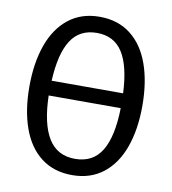

<svg xmlns="http://www.w3.org/2000/svg" viewBox="-82 -788 779 871"><g transform="rotate(10 307.5 -352.5)"><path d="M307.7 11.8Q223.6 11.8 165.1 -32.8Q106.7 -77.4 77.2 -159.2Q47.7 -241 47.7 -351.3Q47.7 -460 77.2 -542.6Q106.7 -625.1 165.1 -671.3Q223.6 -717.4 307.7 -717.4Q391.8 -717.4 450.3 -672.3Q508.7 -627.2 538.2 -544.9Q567.7 -462.6 567.7 -352.3Q567.7 -243.6 538.2 -161.5Q508.7 -79.5 450.3 -33.8Q391.8 11.8 307.7 11.8ZM142.6 -393.8H471.8Q466.2 -519 426.7 -581Q387.2 -643.1 307.7 -643.1Q228.2 -643.1 188.5 -581Q148.7 -519 142.6 -393.8ZM472.8 -325.6H141Q144.1 -195.9 184.9 -129.5Q225.6 -63.1 307.7 -63.1Q390.8 -63.1 430.5 -129Q470.3 -194.9 472.8 -325.6Z"/></g></svg>

Font: Fira Code Fixed
Style: Regular
Weight: 400
Monospace: yes
Designer: Carrois Corporate, Edenspiekermann AG, Nikita Prokopov
Foundry: Carrois Corporate, Edenspiekermann AG, Nikita Prokopov
Version: Version 5.002